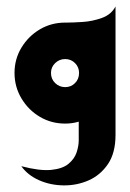

<svg xmlns="http://www.w3.org/2000/svg" viewBox="-20 -383 403 595"><path d="M46 132Q103 147 138.5 143.5Q174 140 192.5 124.5Q211 109 217.5 89Q224 69 224 52V-6Q204 0 182 0Q139 0 103.5 -21Q68 -42 46.5 -78Q25 -114 25 -157Q25 -200 46.5 -235.5Q68 -271 103.5 -292Q139 -313 182 -313Q184 -313 187 -313Q206 -313 236.5 -315Q267 -317 296 -327.5Q325 -338 338 -363V35Q338 91 314.5 125.5Q291 160 254.5 176Q218 192 177 191.5Q136 191 101 175.5Q66 160 46 132ZM182 -113Q200 -113 212.5 -125.5Q225 -138 225 -157Q225 -175 212.5 -187.5Q200 -200 182 -200Q164 -200 151 -187.5Q138 -175 138 -157Q138 -138 151 -125.5Q164 -113 182 -113Z"/></svg>

Font: Reem Kufi Medium
Style: Regular
Weight: 500
Designer: Khaled Hosny
Version: Version 1.001